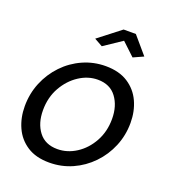

<svg xmlns="http://www.w3.org/2000/svg" viewBox="-135 -832 848 944"><g transform="rotate(20 289.0 -360.0)"><path d="M229 10Q159 10 113 -20Q67 -50 44.5 -100Q22 -150 22 -210Q22 -276 46 -334Q70 -392 112.5 -436.5Q155 -481 211 -506Q267 -531 330 -531Q400 -531 446.5 -501Q493 -471 516 -421Q539 -371 539 -310Q539 -245 515 -187Q491 -129 448 -84.5Q405 -40 349 -15Q293 10 229 10ZM244 -66Q296 -66 342.5 -96Q389 -126 418 -178.5Q447 -231 447 -297Q447 -365 413.5 -410Q380 -455 316 -455Q265 -455 218.5 -424.5Q172 -394 142.5 -341.5Q113 -289 113 -222Q113 -154 146.5 -110Q180 -66 244 -66ZM234 -640 350 -730H414L491 -640L438 -616L371 -679L277 -616Z"/></g></svg>

Font: Raleway Medium
Style: Italic
Weight: 500
Italic angle: -12°
Designer: Matt McInerney, Pablo Impallari, Rodrigo Fuenzalida
Foundry: Matt McInerney, Pablo Impallari, Rodrigo Fuenzalida
Version: Version 4.026